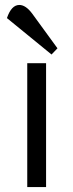

<svg xmlns="http://www.w3.org/2000/svg" viewBox="-20 -755 296 775"><path d="M90 0V-500H166V0ZM58 -735Q84 -735 110 -700L212 -560L188 -535L8 -682Q26 -735 58 -735Z"/></svg>

Font: Imprima
Style: Regular
Weight: 400
Version: Version 1.001